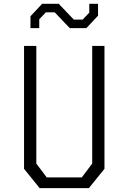

<svg xmlns="http://www.w3.org/2000/svg" viewBox="-20 -966 660 986"><path d="M183.5 0H436.5L516.5 -99V-730H453.5V-126L400 -55H220L166.5 -126V-730H103.5V-99ZM136.5 -821.5H181.5V-867L215.5 -902.5H261L338.5 -821.5H423.5L483.5 -885.5V-946.5H438.5V-901L404.5 -865.5H359L281.5 -946.5H196.5L136.5 -882.5Z"/></svg>

Font: Monaspace Krypton ExtraLight
Style: Regular
Weight: 200
Designer: Riley Cran & the Lettermatic Team
Foundry: Lettermatic
Version: Version 1.101 (Monaspace Krypton)